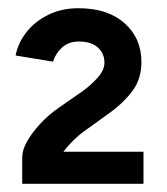

<svg xmlns="http://www.w3.org/2000/svg" viewBox="-20 -827 405 467"><path d="M121 -432 34 -444Q34 -462 45.5 -482.5Q57 -503 77 -525Q97 -547 123 -565L182 -606Q200 -619 217 -637.5Q234 -656 234 -675Q234 -697 218 -711.5Q202 -726 172 -726Q147 -726 131 -711.5Q115 -697 109 -677L18 -692Q24 -723 44.5 -749Q65 -775 97.5 -791Q130 -807 171 -807Q242 -807 283 -770.5Q324 -734 324 -676Q324 -635 302 -605.5Q280 -576 242 -549L185 -508Q171 -498 157 -484Q143 -470 133 -456.5Q123 -443 121 -432ZM34 -380V-444L100 -458H329V-380Z"/></svg>

Font: Figtree Light SemiBold
Style: Regular
Weight: 600
Version: Version 2.002